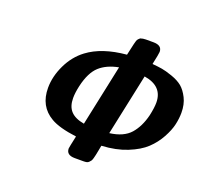

<svg xmlns="http://www.w3.org/2000/svg" viewBox="-120 -838 1052 981"><g transform="rotate(20 406.0 -347.0)"><path d="M127.9 -291Q127.9 -353 158 -416Q188 -479 240.2 -518.1Q317.4 -576.2 449.2 -587.9Q466.3 -668.9 471.2 -675.8Q474.1 -680.7 483.9 -689Q498 -693.8 513.2 -693.8H554.2Q601.1 -693.8 601.1 -658.2Q601.1 -648.4 587.9 -587.9Q620.1 -585 641.1 -581.5Q662.1 -578.1 698 -565.7Q733.9 -553.2 755.9 -535.2Q777.8 -517.1 794.9 -483.2Q812 -449.2 812 -403.8Q812 -373 804.4 -339.1Q796.9 -305.2 774.4 -264.2Q752 -223.1 717.5 -190.7Q683.1 -158.2 623 -134Q563 -109.9 485.8 -106L484.9 -105Q482.9 -93.8 479.5 -76.4Q476.1 -59.1 474.6 -52Q473.1 -44.9 470 -33.4Q466.8 -22 463.9 -18.1Q460.9 -14.2 455.6 -8.5Q450.2 -2.9 443.1 -1.5Q436 0 425.8 0H378.9Q333 0 333 -36.1Q333 -41 347.2 -106Q252 -118.2 207 -145Q127.9 -190.9 127.9 -291ZM266.1 -286.1Q266.1 -240.2 289.6 -215.1Q313 -189.9 362.8 -181.2L433.1 -513.2Q369.1 -501 331.1 -466.6Q293 -432.1 274.9 -354Q266.1 -314.9 266.1 -286.1ZM501 -180.2Q576.2 -189.9 612.1 -230.5Q647.9 -271 664.1 -336.9Q673.8 -380.9 673.8 -408.2Q673.8 -498 571.8 -514.2Z"/></g></svg>

Font: CMU Sans Serif
Style: BoldOblique
Weight: 700
Italic angle: -12°
Version: Version 0.7.0